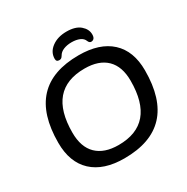

<svg xmlns="http://www.w3.org/2000/svg" viewBox="-194 -1045 1192 1221"><g transform="rotate(-30 402.0 -434.5)"><path d="M374 7Q222 7 140 -69.5Q58 -146 58 -289Q58 -707 448 -707Q601 -707 683.5 -631Q766 -555 766 -413Q766 7 374 7ZM384 -85Q654 -85 654 -401Q654 -506 598.5 -560.5Q543 -615 438 -615Q168 -615 168 -300Q168 -194 224 -139.5Q280 -85 384 -85ZM327 -741Q305 -741 305 -763Q305 -812 348 -844Q391 -876 456 -876Q522 -876 556 -846.5Q590 -817 590 -779Q590 -759 582 -750Q574 -741 561 -741Q548 -741 541 -758Q533 -780 508.5 -790.5Q484 -801 450 -801Q417 -801 391 -790.5Q365 -780 353 -758Q347 -748 341 -744.5Q335 -741 327 -741Z"/></g></svg>

Font: Asap Semi Expanded Semi Expanded Medium
Style: Italic
Weight: 500
Width: 6
Italic angle: -6°
Designer: Pablo Cosgaya
Foundry: Omnibus-Type
Version: Version 3.001; ttfautohint (v1.8.4.7-5d5b)